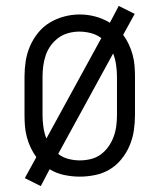

<svg xmlns="http://www.w3.org/2000/svg" viewBox="-20 -590 540 650"><path d="M118 40 64 13 103 -58Q92 -73 84 -90Q76 -107 71 -125.5Q66 -144 64.5 -162.5Q63 -181 63 -200V-330Q63 -357 67 -383Q71 -409 81.5 -433.5Q92 -458 109 -479Q126 -500 148.5 -513.5Q171 -527 197 -534Q223 -541 250 -541Q277 -541 303 -534Q329 -527 352 -513L382 -570L436 -543L397 -472Q408 -457 416 -440Q424 -423 429 -404.5Q434 -386 435.5 -367.5Q437 -349 437 -330V-200Q437 -174 433 -147.5Q429 -121 418.5 -96.5Q408 -72 391 -51Q374 -30 351.5 -16.5Q329 -3 302.5 2.5Q276 8 250 8Q224 8 197.5 2.5Q171 -3 148 -17ZM137 -121 323 -461Q307 -473 287.5 -478Q268 -483 248 -483Q230 -483 211.5 -478Q193 -473 178 -462Q163 -451 152 -436Q141 -421 135 -403.5Q129 -386 126.5 -367.5Q124 -349 124 -330V-200Q124 -180 127 -159.5Q130 -139 137 -121ZM250 -47Q269 -47 287.5 -51.5Q306 -56 321 -67Q336 -78 347 -93.5Q358 -109 364.5 -126.5Q371 -144 373.5 -162.5Q376 -181 376 -200V-330Q376 -350 373 -370.5Q370 -391 363 -409L177 -69Q192 -57 211.5 -52Q231 -47 250 -47Z"/></svg>

Font: Iosevka Slab Light
Style: Regular
Weight: 300
Monospace: yes
Designer: Belleve Invis
Foundry: Belleve Invis
Version: Version 11.1.0; ttfautohint (v1.8.3)